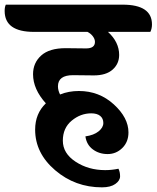

<svg xmlns="http://www.w3.org/2000/svg" viewBox="-90 -689 673 825"><path d="M192 -482 280 -481Q318 -481 318 -509Q318 -521 309 -533Q300 -545 286 -552H56Q-70 -552 -70 -642Q-70 -659 -65 -669H437Q563 -669 563 -584Q563 -566 556 -552H374Q422 -508 422 -453Q422 -415 394 -390Q366 -365 313 -365L224 -366Q159 -366 159 -318Q159 -301 168 -283Q205 -298 249 -298Q336 -298 399 -240.5Q462 -183 462 -120Q462 -79 435.5 -53Q409 -27 372.5 -27Q336 -27 309 -47Q282 -67 277 -103Q313 -108 333.5 -124.5Q354 -141 354 -160.5Q354 -180 340.5 -191Q327 -202 302 -202Q256 -202 218 -170.5Q180 -139 180 -84.5Q180 -30 235 6Q290 42 362 42Q390 42 419 36Q426 50 426 68.5Q426 87 405.5 101.5Q385 116 348 116Q233 116 147 42.5Q61 -31 61 -132Q61 -201 107 -245Q52 -306 52 -370Q52 -419 87 -450.5Q122 -482 192 -482Z"/></svg>

Font: Laila
Style: Bold
Weight: 700
Designer: Hitesh Malaviya
Foundry: Indian Type Foundry
Version: Version 1.302;PS 1.0;hotconv 1.0.78;makeotf.lib2.5.61930; tt